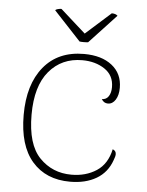

<svg xmlns="http://www.w3.org/2000/svg" viewBox="-51 -729 601 783"><g transform="rotate(5 249.5 -337.5)"><path d="M53 -243Q53 -368 112 -440Q171 -512 277 -512Q349 -512 391.5 -478.5Q434 -445 434 -387Q434 -357 422 -338Q410 -319 391 -319Q374 -319 365 -335Q383 -335 392.5 -349.5Q402 -364 402 -387Q402 -435 364 -460.5Q326 -486 272 -486Q188 -486 136.5 -425Q85 -364 85 -247Q85 -125 137.5 -71Q190 -17 268 -17Q327 -17 370.5 -45.5Q414 -74 427 -135Q441 -130 441 -116Q441 -107 435 -92Q417 -40 372.5 -14Q328 12 265 12Q166 12 109.5 -53Q53 -118 53 -243ZM272 -595 375 -687Q391 -687 399 -679L289 -561Q283 -560 271 -560Q260 -560 254 -561L144 -679Q146 -683 154.5 -685Q163 -687 169 -687Z"/></g></svg>

Font: Arima Madurai Thin
Style: Regular
Weight: 250
Designer: Joana Correia and Natanael Gama
Foundry: NDISCOVER
Version: Version 1.020; ttfautohint (v1.5) -l 7 -r 28 -G 50 -x 13 -D 